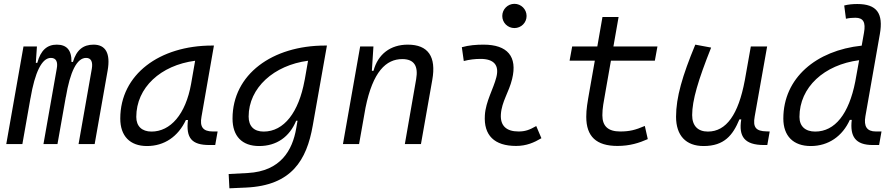

<svg xmlns="http://www.w3.org/2000/svg" viewBox="-20 -764 4728 1018"><path d="M175.8 -517.6H104.5L13.2 0H98.6L141.6 -243.7V-242.7C165 -380.9 202.1 -457 249.5 -457C276.9 -457 288.1 -437.5 280.8 -399.4L210.4 0H284.7L329.1 -251V-249C351.6 -383.3 387.2 -457 436.5 -457C462.9 -457 473.1 -436.5 466.8 -399.4L396.5 0H481.9L550.8 -390.6C566.4 -480.5 540.5 -527.3 476.1 -527.3C421.9 -527.3 385.7 -500 366.7 -435.5H358.9C360.4 -498 333.5 -527.3 281.2 -527.3C230 -527.3 195.8 -498 177.7 -430.7H169.9Z M759.3 10.3C851.1 10.3 924.3 -39.6 965.8 -127.9H976.6C965.3 -32.2 996.1 4.9 1090.3 4.9H1121.1L1133.8 -66.9H1108.9C1055.2 -66.9 1038.6 -92.3 1048.3 -145L1114.3 -522.5H1105C826.7 -522.5 617.7 -370.1 617.7 -135.3C617.7 -43 668.9 10.3 759.3 10.3ZM783.2 -66.4C732.4 -66.4 702.6 -94.7 702.6 -144C702.6 -299.8 832 -418 1014.6 -441.9L993.2 -319.3C964.4 -157.7 883.8 -66.4 783.2 -66.4Z M1196.3 234.4 1284.2 230.5C1526.4 219.7 1606 85 1638.2 -98.1L1713.4 -522.5H1704.1C1424.3 -522.5 1212.9 -370.1 1212.9 -135.3C1212.9 -42 1263.2 10.3 1354 10.3C1446.3 10.3 1515.1 -38.1 1550.3 -124H1557.6L1550.3 -82.5C1530.8 31.7 1468.8 143.6 1293.9 153.3L1192.4 158.7ZM1613.3 -441.9 1596.2 -343.8 1594.7 -336.9C1564 -169.4 1486.3 -66.4 1377.9 -66.4C1326.7 -66.4 1298.3 -94.7 1298.3 -146C1298.3 -298.8 1433.1 -418.5 1613.3 -441.9Z M1798.3 0H1883.8L1918 -192.9C1957 -384.8 2027.3 -450.7 2112.8 -450.7C2175.3 -450.7 2198.7 -414.6 2186.5 -344.2L2126.5 0H2211.9L2272 -340.3C2293.9 -463.4 2250.5 -527.3 2142.1 -527.3C2050.3 -527.3 1983.9 -477.1 1960.4 -388.7H1951.7L1960 -517.6H1889.6Z M2823.2 -95.7C2786.6 -74.7 2764.2 -66.9 2729 -66.9C2664.1 -66.9 2631.8 -98.1 2635.7 -157.7C2640.1 -225.6 2678.7 -275.4 2695.3 -345.2C2724.6 -464.4 2670.4 -527.3 2543.9 -527.3C2505.4 -527.3 2466.8 -524.4 2428.7 -513.7L2439 -440.4C2468.8 -448.2 2498.5 -451.7 2528.3 -451.7C2598.6 -451.7 2627.9 -418.5 2611.8 -355C2596.7 -293.9 2555.2 -226.1 2550.8 -153.3C2543.9 -46.4 2601.1 9.8 2716.3 9.8C2771.5 9.8 2812 -8.3 2850.6 -31.2ZM2707.5 -615.2C2743.2 -615.2 2772 -643.6 2772 -679.2C2772 -714.8 2743.2 -743.7 2707.5 -743.7C2671.9 -743.7 2643.1 -714.8 2643.1 -679.2C2643.1 -643.6 2671.9 -615.2 2707.5 -615.2Z M3253.9 9.8C3319.8 9.8 3369.1 -6.3 3414.6 -26.4L3398.9 -96.2C3347.7 -74.2 3316.9 -66.9 3268.1 -66.9C3204.1 -66.9 3173.8 -95.2 3173.8 -152.8C3173.8 -191.4 3180.2 -219.7 3191.9 -287.1L3219.2 -442.4H3452.1L3465.8 -517.6H3232.4L3259.8 -673.8H3174.3L3147 -517.6H3013.7L3000 -442.4H3133.8L3106.4 -287.1C3094.2 -217.3 3088.4 -186 3088.4 -144.5C3088.4 -40.5 3141.6 9.8 3253.9 9.8Z M3710.4 10.3C3820.3 10.3 3865.7 -47.4 3900.4 -130.9H3910.2C3895.5 -40 3927.2 4.9 4031.2 4.9H4048.3L4061 -66.9L4044.4 -67.4C3987.3 -68.4 3971.2 -89.4 3981.4 -146L4047.4 -517.6H3960.9L3928.7 -336.4V-336.9C3895 -157.2 3831.1 -66.4 3733.4 -66.4C3679.7 -66.4 3649.9 -97.2 3649.9 -153.8C3649.9 -231.9 3681.6 -338.9 3750.5 -511.7L3666.5 -527.3C3598.1 -362.3 3564.5 -248 3564.5 -145C3564.5 -45.4 3616.7 10.3 3710.4 10.3Z M4278.8 10.3C4372.6 10.3 4446.8 -42 4485.8 -128.4H4496.1C4485.8 -40.5 4515.1 4.9 4607.9 4.9H4641.1L4653.8 -66.9H4624C4576.2 -66.9 4559.1 -93.8 4568.4 -147.5L4645 -583C4664.6 -693.4 4628.9 -742.7 4525.4 -742.7C4502 -742.7 4478.5 -740.7 4456.1 -734.9L4465.3 -664.6C4481.9 -668.5 4498.5 -669.9 4515.1 -669.9C4557.6 -669.9 4570.8 -645.5 4561 -590.8L4548.8 -522C4307.6 -496.6 4133.3 -350.6 4133.3 -135.3C4133.3 -43 4186 10.3 4278.8 10.3ZM4514.6 -331.1C4481 -160.2 4407.2 -66.4 4302.2 -66.4C4249.5 -66.4 4218.8 -94.7 4218.8 -144C4218.8 -301.8 4350.1 -420.9 4535.2 -444.8Z"/></svg>

Font: Cascadia Mono SemiLight
Style: Italic
Weight: 350
Italic angle: -10°
Monospace: yes
Designer: Aaron Bell
Foundry: Saja Typeworks
Version: Version 2404.023